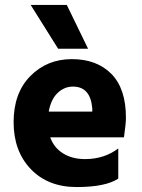

<svg xmlns="http://www.w3.org/2000/svg" viewBox="-20 -751 573 776"><path d="M336 -554H215L104 -731H250ZM275 -401Q240 -401 213 -375.5Q186 -350 177 -300H353V-312Q346 -401 275 -401ZM458 -29Q406 5 290 5Q174 5 104.5 -67.5Q35 -140 35 -257.5Q35 -375 102.5 -443.5Q170 -512 270.5 -512Q371 -512 430 -452.5Q489 -393 489 -275Q489 -252 481 -196H183Q198 -154 235 -131Q272 -108 324 -108Q401 -108 458 -151Z"/></svg>

Font: Hind Jalandhar
Style: Bold
Weight: 700
Designer: Namrata Goyal
Foundry: Indian Type Foundry
Version: Version 0.702;PS 1.0;hotconv 1.0.81;makeotf.lib2.5.63406